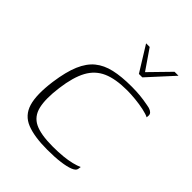

<svg xmlns="http://www.w3.org/2000/svg" viewBox="-169 -657 754 754"><g transform="rotate(45 208.5 -280.0)"><path d="M201 -565H221L278 -482L359 -565H381L285 -460H266ZM222 5Q150 5 107.5 -12Q65 -29 51.5 -73.5Q38 -118 49 -199Q58 -263 75 -303Q92 -343 119 -365Q146 -387 185.5 -396Q225 -405 280 -405Q306 -405 327.5 -403Q349 -401 375 -396Q389 -394 397 -389.5Q405 -385 407.5 -379Q410 -373 408 -361Q397 -367 374 -372Q351 -377 325.5 -379.5Q300 -382 279 -382Q215 -382 175.5 -364.5Q136 -347 114.5 -307.5Q93 -268 84 -200Q75 -132 84.5 -92Q94 -52 128 -35.5Q162 -19 228 -19Q259 -19 284.5 -21.5Q310 -24 330 -29Q350 -34 363 -40L361 -27Q359 -17 341.5 -10Q324 -3 294 1Q264 5 222 5Z"/></g></svg>

Font: Genos ExtraLight
Style: Italic
Weight: 250
Italic angle: -8°
Designer: Robert E. Leuschke
Foundry: Robert E. Leuschke
Version: Version 1.010